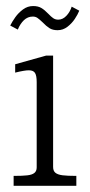

<svg xmlns="http://www.w3.org/2000/svg" viewBox="-20 -600 290 620"><path d="M98.5 -59.5V-335Q98.5 -356 93 -364.5Q87.5 -373 73.2 -373Q59 -373 29 -365.5V-392.5L129 -420.5H151.5V-61Q151.5 -48 159 -42Q166.5 -36 181.8 -34Q197 -32 226.5 -32V0H24V-32Q53 -32 68.2 -33.8Q83.5 -35.5 91 -41.5Q98.5 -47.5 98.5 -59.5ZM117.5 -528Q107 -538 100.8 -542.2Q94.5 -546.5 86 -546.5Q69.5 -546.5 57.2 -534.8Q45 -523 37.5 -504.5L13 -517.5Q19.5 -530.5 29.5 -544.5Q39.5 -558.5 54.2 -569.5Q69 -580.5 87 -580.5Q103 -580.5 113.5 -574.2Q124 -568 136 -555.5Q145 -546 152 -541.2Q159 -536.5 168 -536.5Q182.5 -536.5 194.2 -548.8Q206 -561 211.5 -578.5L236 -565.5Q231 -553 221.5 -538.8Q212 -524.5 197.8 -513.5Q183.5 -502.5 166 -502.5Q150 -502.5 139.8 -509Q129.5 -515.5 117.5 -528Z"/></svg>

Font: Didactic
Style: Regular
Weight: 400
Designer: Tyler Finck
Foundry: Etcetera Type Co
Version: Version 3.007;FEAKit 1.0